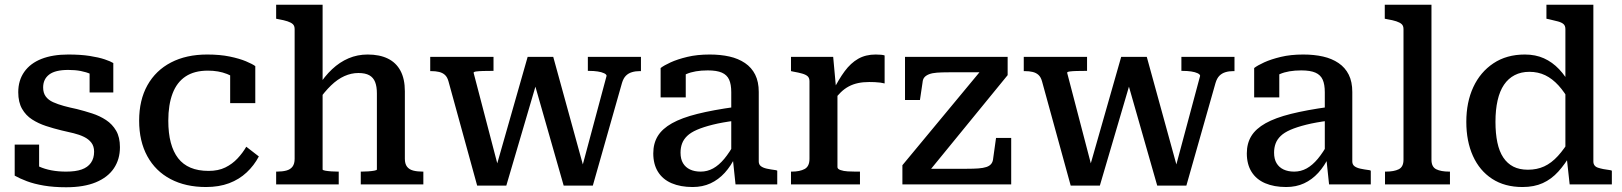

<svg xmlns="http://www.w3.org/2000/svg" viewBox="-20 -778 6844 810"><path d="M377 -138Q377 -161 365.5 -176Q354 -191 334.5 -200.5Q315 -210 290.5 -216Q266 -222 239 -228Q206 -236 174 -246.5Q142 -257 115.5 -274Q89 -291 73 -319Q57 -347 57 -389Q57 -439 82.5 -475Q108 -511 155 -529.5Q202 -548 268 -548Q320 -548 358.5 -542Q397 -536 422 -527.5Q447 -519 458 -512V-388H358V-489Q370 -490 377.5 -486.5Q385 -483 389 -477Q393 -471 394.5 -462.5Q396 -454 394 -444Q382 -457 363 -465.5Q344 -474 320.5 -478.5Q297 -483 268 -483Q213 -483 187.5 -463.5Q162 -444 162 -409Q162 -386 173 -371Q184 -356 204 -347Q224 -338 249.5 -331Q275 -324 304 -318Q336 -310 368.5 -299.5Q401 -289 427.5 -271.5Q454 -254 470 -226.5Q486 -199 486 -157Q486 -106 460.5 -68Q435 -30 384.5 -9Q334 12 259 12Q207 12 165.5 5Q124 -2 93.5 -13.5Q63 -25 42 -37V-168H145V-34Q128 -41 119 -49.5Q110 -58 106.5 -67Q103 -76 104 -84Q105 -92 109 -98Q124 -85 146 -75Q168 -65 196.5 -59.5Q225 -54 259 -54Q299 -54 324.5 -63Q350 -72 363.5 -91Q377 -110 377 -138Z M860 -57Q901 -57 930.5 -71.5Q960 -86 982 -109.5Q1004 -133 1019 -159L1072 -118Q1052 -80 1020.5 -50.5Q989 -21 946.5 -5Q904 11 849 11Q763 11 699.5 -22.5Q636 -56 601.5 -119Q567 -182 567 -269Q567 -356 602 -418.5Q637 -481 701.5 -514.5Q766 -548 854 -548Q908 -548 949 -539.5Q990 -531 1017.5 -519.5Q1045 -508 1057 -499V-343H951V-478Q962 -477 970.5 -472.5Q979 -468 984.5 -461Q990 -454 992 -446Q994 -438 993 -432Q973 -452 937.5 -466Q902 -480 857 -480Q800 -480 763 -455.5Q726 -431 708 -383.5Q690 -336 690 -269Q690 -216 700.5 -176.5Q711 -137 731.5 -110.5Q752 -84 784 -70.5Q816 -57 860 -57Z M1341 -758V-63Q1341 -60 1352 -58Q1363 -56 1378 -55Q1393 -54 1405 -54H1409V0H1145V-54H1148Q1171 -54 1188 -58.5Q1205 -63 1214 -75Q1223 -87 1223 -108V-655Q1223 -669 1215.5 -676Q1208 -683 1193 -688Q1178 -693 1155 -697L1145 -699V-758ZM1766 0H1502V-54H1505Q1518 -54 1533 -55Q1548 -56 1559 -58Q1570 -60 1570 -63V-384Q1570 -413 1562.5 -432Q1555 -451 1538 -460.5Q1521 -470 1492 -470Q1462 -470 1433 -457Q1404 -444 1376.5 -417.5Q1349 -391 1321 -351L1322 -413Q1349 -456 1381 -486Q1413 -516 1450.5 -532Q1488 -548 1531 -548Q1581 -548 1616 -531Q1651 -514 1669.5 -479.5Q1688 -445 1688 -393V-108Q1688 -87 1697 -75Q1706 -63 1723 -58.5Q1740 -54 1763 -54H1766Z M2251 -454 2228 -450 2358 5H2481L2604 -428Q2610 -448 2620.5 -458.5Q2631 -469 2646 -473.5Q2661 -478 2679 -478H2684V-538H2460V-479H2464Q2485 -479 2501.5 -476.5Q2518 -474 2528.5 -469Q2539 -464 2539 -458L2432 -59L2448 -51L2314 -538H2206L2069 -58L2088 -50L1978 -471Q1978 -475 1989 -476.5Q2000 -478 2018 -478.5Q2036 -479 2057 -479H2062V-538H1795V-478H1799Q1818 -478 1832.5 -474.5Q1847 -471 1857 -462Q1867 -453 1872 -435L1993 5H2116Z M3082 -327V-269Q3027 -262 2987 -252Q2947 -242 2920.5 -230.5Q2894 -219 2879 -204.5Q2864 -190 2857.5 -172.5Q2851 -155 2851 -134Q2851 -107 2861.5 -89.5Q2872 -72 2891 -63Q2910 -54 2936 -54Q2964 -54 2988.5 -67.5Q3013 -81 3035.5 -108Q3058 -135 3081 -177L3084 -120Q3064 -78 3037.5 -49Q3011 -20 2977.5 -4.5Q2944 11 2902 11Q2851 11 2813.5 -5Q2776 -21 2756 -53Q2736 -85 2736 -131Q2736 -173 2755 -204Q2774 -235 2815 -258Q2856 -281 2922 -297.5Q2988 -314 3082 -327ZM3083 0 3071 -114 3065 -117V-389Q3065 -422 3056 -442Q3047 -462 3025.5 -471.5Q3004 -481 2966 -481Q2911 -481 2875.5 -465.5Q2840 -450 2823 -432Q2821 -440 2823.5 -448Q2826 -456 2832.5 -463.5Q2839 -471 2849 -476.5Q2859 -482 2873 -483V-367H2767V-491Q2781 -502 2809.5 -515Q2838 -528 2879.5 -538Q2921 -548 2974 -548Q3020 -548 3057.5 -539.5Q3095 -531 3123 -512Q3151 -493 3166 -463Q3181 -433 3181 -390V-97Q3181 -84 3190 -77Q3199 -70 3215 -66.5Q3231 -63 3254 -60L3259 -58V0Z M3712 -544V-426Q3705 -428 3694 -429.5Q3683 -431 3670.5 -431.5Q3658 -432 3647 -432Q3621 -432 3600 -427.5Q3579 -423 3561 -413.5Q3543 -404 3527 -388.5Q3511 -373 3494 -350L3493 -393Q3518 -443 3543.5 -477.5Q3569 -512 3600.5 -530Q3632 -548 3674 -548Q3686 -548 3697 -547Q3708 -546 3712 -544ZM3317 0V-54H3320Q3354 -54 3374.5 -65Q3395 -76 3395 -108V-435Q3395 -449 3387.5 -456Q3380 -463 3364.5 -467.5Q3349 -472 3326 -476L3317 -478V-538H3495L3508 -396L3513 -400V-73Q3513 -65 3526 -60.5Q3539 -56 3556.5 -55Q3574 -54 3589 -54H3608V0Z M3896 -51 3885 -66H4059Q4088 -66 4108 -67.5Q4128 -69 4141.5 -73.5Q4155 -78 4162 -87Q4169 -96 4170 -110L4182 -196H4246V0H3787V-81L4122 -485L4149 -473H3983Q3953 -473 3933 -471.5Q3913 -470 3900 -465Q3887 -460 3880 -452Q3873 -444 3872 -430L3861 -356H3798V-538H4231V-461Z M4755 -454 4732 -450 4862 5H4985L5108 -428Q5114 -448 5124.5 -458.5Q5135 -469 5150 -473.5Q5165 -478 5183 -478H5188V-538H4964V-479H4968Q4989 -479 5005.5 -476.5Q5022 -474 5032.5 -469Q5043 -464 5043 -458L4936 -59L4952 -51L4818 -538H4710L4573 -58L4592 -50L4482 -471Q4482 -475 4493 -476.5Q4504 -478 4522 -478.5Q4540 -479 4561 -479H4566V-538H4299V-478H4303Q4322 -478 4336.5 -474.5Q4351 -471 4361 -462Q4371 -453 4376 -435L4497 5H4620Z M5586 -327V-269Q5531 -262 5491 -252Q5451 -242 5424.5 -230.5Q5398 -219 5383 -204.5Q5368 -190 5361.5 -172.5Q5355 -155 5355 -134Q5355 -107 5365.5 -89.5Q5376 -72 5395 -63Q5414 -54 5440 -54Q5468 -54 5492.5 -67.5Q5517 -81 5539.5 -108Q5562 -135 5585 -177L5588 -120Q5568 -78 5541.5 -49Q5515 -20 5481.5 -4.5Q5448 11 5406 11Q5355 11 5317.5 -5Q5280 -21 5260 -53Q5240 -85 5240 -131Q5240 -173 5259 -204Q5278 -235 5319 -258Q5360 -281 5426 -297.5Q5492 -314 5586 -327ZM5587 0 5575 -114 5569 -117V-389Q5569 -422 5560 -442Q5551 -462 5529.5 -471.5Q5508 -481 5470 -481Q5415 -481 5379.5 -465.5Q5344 -450 5327 -432Q5325 -440 5327.5 -448Q5330 -456 5336.5 -463.5Q5343 -471 5353 -476.5Q5363 -482 5377 -483V-367H5271V-491Q5285 -502 5313.5 -515Q5342 -528 5383.5 -538Q5425 -548 5478 -548Q5524 -548 5561.5 -539.5Q5599 -531 5627 -512Q5655 -493 5670 -463Q5685 -433 5685 -390V-97Q5685 -84 5694 -77Q5703 -70 5719 -66.5Q5735 -63 5758 -60L5763 -58V0Z M6019 -758V-104Q6019 -74 6039 -64Q6059 -54 6094 -54H6097V0H5823V-54H5826Q5861 -54 5881 -64Q5901 -74 5901 -104V-655Q5901 -669 5893.5 -676Q5886 -683 5871 -688Q5856 -693 5832 -697L5822 -699V-758Z M6702 -97Q6702 -77 6721.5 -70.5Q6741 -64 6774 -60L6780 -58V0H6602L6589 -119L6584 -116V-655Q6584 -669 6576.5 -676Q6569 -683 6553 -687.5Q6537 -692 6514 -697L6504 -699V-758H6702ZM6413 -548Q6458 -548 6493.5 -532Q6529 -516 6557.5 -486Q6586 -456 6609 -412L6606 -344Q6581 -389 6555 -417.5Q6529 -446 6499 -460.5Q6469 -475 6432 -475Q6397 -475 6370 -461Q6343 -447 6325 -420.5Q6307 -394 6298 -354.5Q6289 -315 6289 -264Q6289 -215 6297 -177Q6305 -139 6322 -113.5Q6339 -88 6364.5 -75Q6390 -62 6426 -62Q6464 -62 6494.5 -76Q6525 -90 6552.5 -120Q6580 -150 6607 -196L6609 -131Q6583 -86 6554 -54Q6525 -22 6488.5 -5.5Q6452 11 6403 11Q6328 11 6275 -23.5Q6222 -58 6194 -120Q6166 -182 6166 -264Q6166 -347 6195.5 -410.5Q6225 -474 6280.5 -511Q6336 -548 6413 -548Z"/></svg>

Font: Roboto Serif 20pt Medium
Style: Regular
Weight: 500
Version: Version 1.008